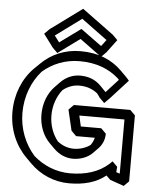

<svg xmlns="http://www.w3.org/2000/svg" viewBox="-73 -1230 1054 1339"><g transform="rotate(5 454.0 -560.5)"><path d="M808 -427V-48L783 -56L786 -94L751 -129L730 -109C662 -48 570 -20 462 -20C364 -20 274 -58 205 -119C137 -196 95 -299 95 -412C95 -527 136 -632 203 -708C271 -768 361 -805 462 -805C579 -805 668 -769 735 -710C738 -707 742 -703 745 -699L660 -606L655 -611L620 -647L619 -648C577 -690 528 -705 473 -705C423 -705 376 -684 340 -648L305 -612L304 -611C257 -563 228 -492 228 -412C228 -333 257 -263 304 -216L339 -181L340 -180C377 -144 423 -123 473 -123C524 -123 575 -141 609 -175L644 -211L645 -212C671 -239 687 -274 687 -317L652 -352H509L492 -427ZM878 -462 843 -497H448L413 -462L447 -317L482 -282H613C609 -264 600 -246 589 -230C558 -207 515 -193 473 -193C430 -193 391 -208 358 -235C322 -280 298 -343 298 -412C298 -483 322 -546 359 -593C391 -619 431 -635 473 -635C521 -635 562 -623 601 -593C607 -586 616 -574 622 -564L657 -529L692 -564L815 -699C807 -709 798 -719 789 -728L754 -763C684 -833 590 -875 462 -875C352 -875 257 -833 186 -762L185 -761L149 -726C71 -648 25 -536 25 -412C25 -290 72 -180 150 -102L151 -101L187 -65C259 7 355 50 462 50C564 50 651 27 717 -27L746 1L843 35L878 0ZM273 -968 454 -1101 635 -968 601 -923 454 -1030 307 -923ZM233 -1009 198 -974 266 -883 301 -848 454 -960 607 -848 642 -883 710 -974 675 -1009 454 -1171Z"/></g></svg>

Font: Hussar Press
Style: Bold
Weight: 700
Foundry: Cannot Into Space Fonts
Version: Version 1.43